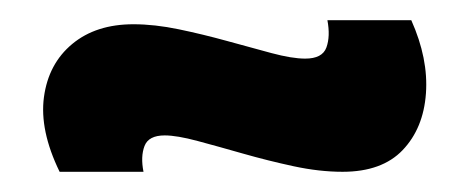

<svg xmlns="http://www.w3.org/2000/svg" viewBox="-20 -409 464 190"><path d="M319 -239Q296 -239 270.5 -244.5Q245 -250 220.5 -257Q196 -264 175.5 -269.5Q155 -275 143 -275Q127 -275 123 -264.5Q119 -254 122 -239H39Q19 -280 23.5 -313Q28 -346 51.5 -365.5Q75 -385 112 -385Q133 -385 157 -380Q181 -375 204.5 -368.5Q228 -362 248.5 -356.5Q269 -351 282 -351Q299 -351 303 -362Q307 -373 304 -389H387Q404 -351 401.5 -316.5Q399 -282 378.5 -260.5Q358 -239 319 -239Z"/></svg>

Font: Bricolage Grotesque 72pt SemiCondensed
Style: Bold
Weight: 700
Width: 4
Designer: Mathieu Triay
Foundry: Atelier Triay
Version: Version 1.001;gftools[0.9.33.dev8+g029e19f]